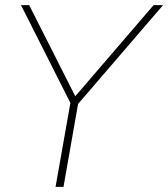

<svg xmlns="http://www.w3.org/2000/svg" viewBox="-20 -730 657 750"><path d="M617 -710 285 -324 228 0H197L255 -328L62 -710H94L274 -354L580 -710Z"/></svg>

Font: Livvic Thin
Style: Italic
Weight: 250
Italic angle: -10°
Designer: Jacques Le Bailly, Baron von Fonthausen
Version: Version 1.001; ttfautohint (v1.8.2)